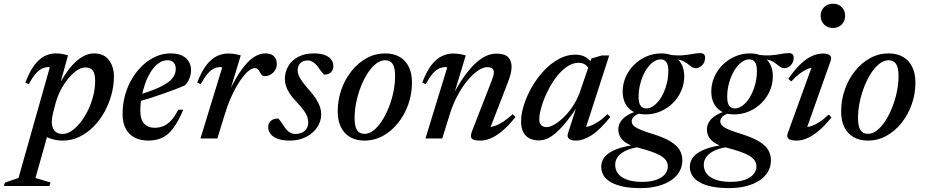

<svg xmlns="http://www.w3.org/2000/svg" viewBox="-109 -730 4874 1012"><path d="M173 -144Q167.5 -122.5 165.8 -109Q164 -95.5 164 -86.5Q164 -60 177.5 -42Q191 -24 222 -24Q244 -24 267.8 -39.8Q291.5 -55.5 313.8 -83.2Q336 -111 353.8 -146.8Q371.5 -182.5 382 -223Q392.5 -263.5 392.5 -304Q392.5 -340 380.8 -357.2Q369 -374.5 341.5 -374.5Q323.5 -374.5 304.5 -363.8Q285.5 -353 267.2 -334.5Q249 -316 232.8 -292.2Q216.5 -268.5 204.5 -242.2Q192.5 -216 185 -190ZM102 -40.5 147.5 -39 78 208 157.5 232 151 250.5H-89L-82.5 232L-11.5 208L153 -373.5Q152.5 -375 151.5 -375.8Q150.5 -376.5 148.5 -376.5Q131 -376.5 114.2 -369.2Q97.5 -362 80 -342.5Q62.5 -323 43 -286.5L24.5 -294.5Q47 -353.5 72.5 -387Q98 -420.5 126.2 -434.5Q154.5 -448.5 185 -448.5Q202.5 -448.5 217.8 -445.8Q233 -443 249.5 -438.5L199 -255.5L193 -265.5Q226 -330.5 258.8 -370.8Q291.5 -411 323.5 -429.8Q355.5 -448.5 385.5 -448.5Q438.5 -448.5 465 -413.5Q491.5 -378.5 491.5 -328Q491.5 -278 477.8 -228.8Q464 -179.5 439.5 -136.2Q415 -93 381.5 -60Q348 -27 307.5 -8Q267 11 222.5 11Q184.5 11 150.8 -1.8Q117 -14.5 102 -40.5Z M774.5 -412.5Q747.5 -412.5 725 -395.5Q702.5 -378.5 685 -350.2Q667.5 -322 655.5 -287.5Q643.5 -253 637 -217.2Q630.5 -181.5 630.5 -150.5Q630.5 -99.5 651 -78Q671.5 -56.5 705.5 -56.5Q729.5 -56.5 750.8 -64.8Q772 -73 791.8 -93.8Q811.5 -114.5 830.5 -151.5H857Q830.5 -88.5 803.2 -53Q776 -17.5 744.5 -3.2Q713 11 672.5 11Q630.5 11 600 -5.2Q569.5 -21.5 553.2 -52.5Q537 -83.5 537 -128Q537 -180.5 550.2 -228.5Q563.5 -276.5 587.5 -316.2Q611.5 -356 643.2 -385.8Q675 -415.5 712.2 -432Q749.5 -448.5 790 -448.5Q828.5 -448.5 852.2 -436.2Q876 -424 887 -403.8Q898 -383.5 898 -360Q898 -337.5 889 -315.8Q880 -294 865.5 -280Q838 -268 807.5 -256.5Q777 -245 745.2 -234Q713.5 -223 680.8 -212.5Q648 -202 616 -193L617.5 -228.5Q666 -243 700.8 -256.8Q735.5 -270.5 758.2 -284Q781 -297.5 793.8 -311Q806.5 -324.5 812 -338.5Q817.5 -352.5 817.5 -367Q817.5 -381 812.5 -391Q807.5 -401 798.2 -406.8Q789 -412.5 774.5 -412.5Z M1062 -373.5Q1061 -375 1059.2 -375.8Q1057.5 -376.5 1054.5 -376.5Q1037 -376.5 1020.2 -369.2Q1003.5 -362 986.2 -342.5Q969 -323 949 -286.5L930.5 -294.5Q953 -353.5 978.8 -386.8Q1004.5 -420 1033.8 -434Q1063 -448 1094 -448Q1106 -448 1116.8 -446.8Q1127.5 -445.5 1138 -443.2Q1148.5 -441 1160 -438L1101.5 -245L1098.5 -248Q1133.5 -320 1165.5 -364.2Q1197.5 -408.5 1228.2 -428.5Q1259 -448.5 1289.5 -448.5Q1320.5 -448.5 1335.2 -433Q1350 -417.5 1350 -393Q1350 -374.5 1340.8 -359.8Q1331.5 -345 1316.8 -336.8Q1302 -328.5 1284 -328.5Q1277.5 -328.5 1272.2 -333.2Q1267 -338 1261 -349Q1255 -360.5 1248.8 -365.8Q1242.5 -371 1234 -371Q1221.5 -371 1205.8 -359.8Q1190 -348.5 1173 -327.2Q1156 -306 1138.8 -276.2Q1121.5 -246.5 1105.5 -209.5Q1089.5 -172.5 1076.5 -129.5L1036.5 0H947.5Z M1356.5 -105.5Q1362 -102 1368.5 -92.8Q1375 -83.5 1389.5 -62Q1404 -40.5 1418 -32.2Q1432 -24 1446.5 -24Q1467 -24 1482.5 -31Q1498 -38 1506.8 -51.8Q1515.5 -65.5 1515.5 -85.5Q1515.5 -99.5 1510.8 -114Q1506 -128.5 1493 -146.8Q1480 -165 1456 -190.5Q1432 -215.5 1418.2 -236.5Q1404.5 -257.5 1398.5 -276.2Q1392.5 -295 1392.5 -314Q1392.5 -351 1410.5 -381.5Q1428.5 -412 1462.8 -430.2Q1497 -448.5 1545 -448.5Q1582 -448.5 1604.5 -439.2Q1627 -430 1637.5 -415Q1648 -400 1648 -381Q1648 -368 1642.2 -358Q1636.5 -348 1625.5 -342.2Q1614.5 -336.5 1599.5 -336.5Q1595.5 -341 1588.8 -348.5Q1582 -356 1569 -374.5Q1556.5 -392.5 1542.2 -402Q1528 -411.5 1514 -411.5Q1488.5 -411.5 1474.2 -397.5Q1460 -383.5 1460 -358Q1460 -346.5 1465.2 -333Q1470.5 -319.5 1483.8 -300.8Q1497 -282 1520.5 -255.5Q1544 -229.5 1557.8 -207.2Q1571.5 -185 1577.8 -165.8Q1584 -146.5 1584 -128.5Q1584 -89.5 1562.2 -58Q1540.5 -26.5 1503.2 -7.8Q1466 11 1418.5 11Q1379 11 1353.8 1.2Q1328.5 -8.5 1316.5 -24.8Q1304.5 -41 1304.5 -59Q1304.5 -73 1311 -83.5Q1317.5 -94 1329.2 -99.8Q1341 -105.5 1356.5 -105.5Z M1921 -448.5Q1966 -448.5 1997.5 -430Q2029 -411.5 2045.8 -377.2Q2062.5 -343 2062.5 -295Q2062.5 -234.5 2043 -179.8Q2023.5 -125 1989.2 -82Q1955 -39 1909.8 -14Q1864.5 11 1812 11Q1767.5 11 1736 -7.5Q1704.5 -26 1687.8 -60.2Q1671 -94.5 1671 -142.5Q1671 -202.5 1690.2 -257.5Q1709.5 -312.5 1743.8 -355.5Q1778 -398.5 1823.5 -423.5Q1869 -448.5 1921 -448.5ZM1812.5 -24.5Q1836.5 -24.5 1860 -42.8Q1883.5 -61 1903.8 -92.2Q1924 -123.5 1939.8 -162.8Q1955.5 -202 1964.5 -245Q1973.5 -288 1973.5 -329Q1973.5 -372.5 1960.8 -392.5Q1948 -412.5 1921 -412.5Q1897 -412.5 1873.5 -394.5Q1850 -376.5 1829.5 -345.2Q1809 -314 1793.5 -274.5Q1778 -235 1769 -192.2Q1760 -149.5 1760 -108.5Q1760 -65 1772.5 -44.8Q1785 -24.5 1812.5 -24.5Z M2135 -286.5 2116.5 -294.5Q2139 -353.5 2164.8 -386.8Q2190.5 -420 2219.8 -434Q2249 -448 2280 -448Q2292 -448 2302.8 -446.8Q2313.5 -445.5 2324 -443.2Q2334.5 -441 2346 -438L2282.5 -228L2278.5 -230Q2305 -280 2332.8 -320Q2360.5 -360 2389 -388.5Q2417.5 -417 2447.2 -432.2Q2477 -447.5 2507 -447.5Q2552 -447.5 2569.8 -428Q2587.5 -408.5 2587.5 -378Q2587.5 -361.5 2582.5 -340.8Q2577.5 -320 2567 -293.5L2467.5 -36.5L2461.5 -59.5Q2479.5 -59.5 2500.5 -66.8Q2521.5 -74 2545 -89.5Q2568.5 -105 2593 -128L2608 -113Q2571 -67 2538.5 -39.8Q2506 -12.5 2477.2 -0.8Q2448.5 11 2422.5 11Q2386.5 11 2377.2 -0.2Q2368 -11.5 2380 -41.5L2482 -303Q2488 -318.5 2491 -329.5Q2494 -340.5 2494 -348.5Q2494 -361 2486.2 -368.5Q2478.5 -376 2459 -376Q2436.5 -376 2409 -357Q2381.5 -338 2353.8 -304.2Q2326 -270.5 2302 -225.5Q2278 -180.5 2262 -128.5L2222 0H2133.5L2248 -373.5Q2247 -375 2245.2 -375.8Q2243.5 -376.5 2240.5 -376.5Q2223 -376.5 2206.2 -369.2Q2189.5 -362 2172.2 -342.5Q2155 -323 2135 -286.5Z M2885 -28.5 2938 -192.5H2950.5Q2911.5 -132.5 2880 -93Q2848.5 -53.5 2822.8 -31Q2797 -8.5 2774.8 0.8Q2752.5 10 2731 10Q2703 10 2682 -0.5Q2661 -11 2649.2 -33.2Q2637.5 -55.5 2637.5 -90Q2637.5 -130.5 2652.8 -178Q2668 -225.5 2694.8 -272Q2721.5 -318.5 2757.5 -357Q2793.5 -395.5 2835.8 -418.8Q2878 -442 2923 -442Q2954 -442 2975.8 -430Q2997.5 -418 3015 -392.5L2995.5 -364.5Q2990 -379 2976.2 -389Q2962.5 -399 2940.5 -399Q2907.5 -399 2877 -377Q2846.5 -355 2820.2 -319.8Q2794 -284.5 2774.8 -243.8Q2755.5 -203 2744.5 -165.2Q2733.5 -127.5 2733.5 -101.5Q2733.5 -80 2744 -70Q2754.5 -60 2772.5 -60Q2788.5 -60 2811.2 -72.8Q2834 -85.5 2859 -108.8Q2884 -132 2906.8 -165Q2929.5 -198 2945 -237.5L3008 -421.5L3062 -437.5H3102L2972.5 -37L2960.5 -60Q2978 -58.5 2999.5 -65.8Q3021 -73 3045 -88.8Q3069 -104.5 3093 -128.5L3108 -113.5Q3053 -45.5 3009.2 -17.2Q2965.5 11 2927 11Q2900.5 11 2889.5 0.8Q2878.5 -9.5 2885 -28.5Z M3558 -370.5Q3547 -370.5 3538.5 -376Q3530 -381.5 3520.8 -389.2Q3511.5 -397 3499 -404.5Q3486.5 -412 3467.2 -416.2Q3448 -420.5 3419 -419L3411 -442.5Q3457 -436 3487.5 -438.5Q3518 -441 3540 -445.5Q3562 -450 3581.5 -450Q3594.5 -450 3601 -444Q3607.5 -438 3607.5 -426Q3607.5 -414 3603.5 -404Q3599.5 -394 3592.5 -386.5Q3585.5 -379 3576.8 -374.8Q3568 -370.5 3558 -370.5ZM3297 -158.5Q3314.5 -158.5 3331.2 -169Q3348 -179.5 3363 -198.2Q3378 -217 3389.2 -242Q3400.5 -267 3407 -296Q3413.5 -325 3413.5 -356.5Q3413.5 -389 3403 -403Q3392.5 -417 3373.5 -417Q3356 -417 3339.2 -406.5Q3322.5 -396 3307.5 -377.2Q3292.5 -358.5 3281.2 -333.5Q3270 -308.5 3263.5 -279.5Q3257 -250.5 3257 -219Q3257 -186.5 3267.5 -172.5Q3278 -158.5 3297 -158.5ZM3377.5 -448.5Q3416.5 -448.5 3443 -433.2Q3469.5 -418 3483.5 -391.2Q3497.5 -364.5 3497.5 -328Q3497.5 -287 3481.5 -250.8Q3465.5 -214.5 3437.2 -186.5Q3409 -158.5 3372 -142.8Q3335 -127 3293 -127Q3254.5 -127 3227.8 -142Q3201 -157 3187 -184Q3173 -211 3173 -247Q3173 -287.5 3189 -324Q3205 -360.5 3233.2 -388.5Q3261.5 -416.5 3298.5 -432.5Q3335.5 -448.5 3377.5 -448.5ZM3267 261.5Q3216 261.5 3177.5 253.8Q3139 246 3112.8 231.5Q3086.5 217 3073.2 196Q3060 175 3060 149Q3060 118.5 3080.2 95Q3100.5 71.5 3143.8 55.2Q3187 39 3256.5 31H3299.5L3298.5 41.5Q3260 43 3229.2 50.5Q3198.5 58 3177 70.8Q3155.5 83.5 3144.5 100.8Q3133.5 118 3133.5 139Q3133.5 165.5 3149 185.5Q3164.5 205.5 3196 217Q3227.5 228.5 3275 228.5Q3321.5 228.5 3351.5 217.2Q3381.5 206 3396.2 187.5Q3411 169 3411 148Q3411 130 3401.8 116.2Q3392.5 102.5 3373.5 91Q3354.5 79.5 3324.5 69.2Q3294.5 59 3253 48Q3211.5 37 3189.2 21.8Q3167 6.5 3158.5 -11Q3150 -28.5 3150 -47.5Q3150 -71 3163.5 -90.8Q3177 -110.5 3202.8 -125.2Q3228.5 -140 3265 -147.5L3284 -136.5Q3252 -132 3236.2 -119Q3220.5 -106 3220.5 -90Q3220.5 -82.5 3224.5 -75.2Q3228.5 -68 3239.2 -60.5Q3250 -53 3271.2 -44.5Q3292.5 -36 3326 -25.5Q3388.5 -6.5 3423.8 14.8Q3459 36 3473.2 60.5Q3487.5 85 3487.5 115.5Q3487.5 147 3472.5 173.8Q3457.5 200.5 3428.8 220Q3400 239.5 3359.2 250.5Q3318.5 261.5 3267 261.5Z M4025 -370.5Q4014 -370.5 4005.5 -376Q3997 -381.5 3987.8 -389.2Q3978.5 -397 3966 -404.5Q3953.5 -412 3934.2 -416.2Q3915 -420.5 3886 -419L3878 -442.5Q3924 -436 3954.5 -438.5Q3985 -441 4007 -445.5Q4029 -450 4048.5 -450Q4061.5 -450 4068 -444Q4074.5 -438 4074.5 -426Q4074.5 -414 4070.5 -404Q4066.5 -394 4059.5 -386.5Q4052.5 -379 4043.8 -374.8Q4035 -370.5 4025 -370.5ZM3764 -158.5Q3781.5 -158.5 3798.2 -169Q3815 -179.5 3830 -198.2Q3845 -217 3856.2 -242Q3867.5 -267 3874 -296Q3880.5 -325 3880.5 -356.5Q3880.5 -389 3870 -403Q3859.5 -417 3840.5 -417Q3823 -417 3806.2 -406.5Q3789.5 -396 3774.5 -377.2Q3759.5 -358.5 3748.2 -333.5Q3737 -308.5 3730.5 -279.5Q3724 -250.5 3724 -219Q3724 -186.5 3734.5 -172.5Q3745 -158.5 3764 -158.5ZM3844.5 -448.5Q3883.5 -448.5 3910 -433.2Q3936.5 -418 3950.5 -391.2Q3964.5 -364.5 3964.5 -328Q3964.5 -287 3948.5 -250.8Q3932.5 -214.5 3904.2 -186.5Q3876 -158.5 3839 -142.8Q3802 -127 3760 -127Q3721.5 -127 3694.8 -142Q3668 -157 3654 -184Q3640 -211 3640 -247Q3640 -287.5 3656 -324Q3672 -360.5 3700.2 -388.5Q3728.5 -416.5 3765.5 -432.5Q3802.5 -448.5 3844.5 -448.5ZM3734 261.5Q3683 261.5 3644.5 253.8Q3606 246 3579.8 231.5Q3553.5 217 3540.2 196Q3527 175 3527 149Q3527 118.5 3547.2 95Q3567.5 71.5 3610.8 55.2Q3654 39 3723.5 31H3766.5L3765.5 41.5Q3727 43 3696.2 50.5Q3665.5 58 3644 70.8Q3622.5 83.5 3611.5 100.8Q3600.5 118 3600.5 139Q3600.5 165.5 3616 185.5Q3631.5 205.5 3663 217Q3694.5 228.5 3742 228.5Q3788.5 228.5 3818.5 217.2Q3848.5 206 3863.2 187.5Q3878 169 3878 148Q3878 130 3868.8 116.2Q3859.5 102.5 3840.5 91Q3821.5 79.5 3791.5 69.2Q3761.5 59 3720 48Q3678.5 37 3656.2 21.8Q3634 6.5 3625.5 -11Q3617 -28.5 3617 -47.5Q3617 -71 3630.5 -90.8Q3644 -110.5 3669.8 -125.2Q3695.5 -140 3732 -147.5L3751 -136.5Q3719 -132 3703.2 -119Q3687.5 -106 3687.5 -90Q3687.5 -82.5 3691.5 -75.2Q3695.5 -68 3706.2 -60.5Q3717 -53 3738.2 -44.5Q3759.5 -36 3793 -25.5Q3855.5 -6.5 3890.8 14.8Q3926 36 3940.2 60.5Q3954.5 85 3954.5 115.5Q3954.5 147 3939.5 173.8Q3924.5 200.5 3895.8 220Q3867 239.5 3826.2 250.5Q3785.5 261.5 3734 261.5Z M4043.5 -29 4175 -392 4193 -376Q4174.5 -376.5 4153 -368.5Q4131.5 -360.5 4108.5 -343.5Q4085.5 -326.5 4061.5 -300.5L4046 -314.5Q4082 -366 4113.5 -395Q4145 -424 4173.8 -436Q4202.5 -448 4229 -448Q4255 -448 4265.5 -438Q4276 -428 4269 -408.5L4137 -36.5L4123 -60Q4141 -58 4162.8 -64.2Q4184.5 -70.5 4208.8 -86Q4233 -101.5 4259 -126.5L4273.5 -110.5Q4237 -66 4204.8 -39.2Q4172.5 -12.5 4144.2 -0.8Q4116 11 4090 11Q4058 11 4047 1.2Q4036 -8.5 4043.5 -29ZM4216.5 -646.5Q4216.5 -665 4225 -679.5Q4233.5 -694 4248 -702.2Q4262.5 -710.5 4281.5 -710.5Q4310 -710.5 4327.8 -692.5Q4345.5 -674.5 4345.5 -647Q4345.5 -628.5 4337.2 -614Q4329 -599.5 4314.5 -591Q4300 -582.5 4281 -582.5Q4252.5 -582.5 4234.5 -601Q4216.5 -619.5 4216.5 -646.5Z M4574.5 -448.5Q4619.5 -448.5 4651 -430Q4682.5 -411.5 4699.2 -377.2Q4716 -343 4716 -295Q4716 -234.5 4696.5 -179.8Q4677 -125 4642.8 -82Q4608.5 -39 4563.2 -14Q4518 11 4465.5 11Q4421 11 4389.5 -7.5Q4358 -26 4341.2 -60.2Q4324.5 -94.5 4324.5 -142.5Q4324.5 -202.5 4343.8 -257.5Q4363 -312.5 4397.2 -355.5Q4431.5 -398.5 4477 -423.5Q4522.5 -448.5 4574.5 -448.5ZM4466 -24.5Q4490 -24.5 4513.5 -42.8Q4537 -61 4557.2 -92.2Q4577.5 -123.5 4593.2 -162.8Q4609 -202 4618 -245Q4627 -288 4627 -329Q4627 -372.5 4614.2 -392.5Q4601.5 -412.5 4574.5 -412.5Q4550.5 -412.5 4527 -394.5Q4503.5 -376.5 4483 -345.2Q4462.5 -314 4447 -274.5Q4431.5 -235 4422.5 -192.2Q4413.5 -149.5 4413.5 -108.5Q4413.5 -65 4426 -44.8Q4438.5 -24.5 4466 -24.5Z"/></svg>

Font: Newsreader 24pt Medium
Style: Italic
Weight: 500
Italic angle: -17°
Designer: Hugues Gentile
Foundry: Production Type
Version: Version 1.003